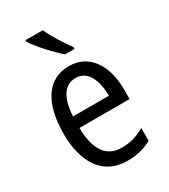

<svg xmlns="http://www.w3.org/2000/svg" viewBox="-190 -857 843 958"><g transform="rotate(-30 231.0 -378.0)"><path d="M215 -766H116V-757C141 -716 210 -641 252 -606H306V-617C277 -654 236 -720 215 -766ZM238 -546C116 -546 47 -445 47 -265C47 -102 115 10 257 10C311 10 354 -1 397 -24V-98C353 -72 312 -61 265 -61C177 -61 132 -125 130 -252H419V-308C419 -444 356 -546 238 -546ZM238 -478C307 -478 337 -407 338 -318H131C137 -425 174 -478 238 -478Z"/></g></svg>

Font: Noto Sans Kannada Condensed
Style: Regular
Weight: 400
Width: 3
Designer: Jelle Bosma - Monotype Design Team
Foundry: Monotype Imaging Inc.
Version: Version 2.005